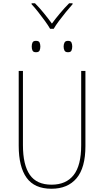

<svg xmlns="http://www.w3.org/2000/svg" viewBox="-20 -1150 640 1180"><path d="M296 10Q192 10 143.5 -57.5Q95 -125 95 -254V-714H121V-258Q121 -137 163 -76Q205 -15 297 -15Q386 -15 432.5 -74Q479 -133 479 -258V-714H505V-252Q505 -119 450.5 -54.5Q396 10 296 10ZM398 -829Q382 -829 376.5 -839Q371 -849 371 -864Q371 -878 376.5 -888.5Q382 -899 398 -899Q415 -899 419.5 -888Q424 -877 424 -864Q424 -851 419.5 -840Q415 -829 398 -829ZM201 -829Q185 -829 180 -839Q175 -849 175 -864Q175 -879 180 -889Q185 -899 201 -899Q219 -899 223.5 -888Q228 -877 228 -864Q228 -851 223.5 -840Q219 -829 201 -829ZM288 -973Q276 -994 256 -1021.5Q236 -1049 214.5 -1076.5Q193 -1104 174 -1124V-1130H195Q223 -1102 250.5 -1068Q278 -1034 299 -1005Q320 -1034 348.5 -1068Q377 -1102 405 -1130H426V-1124Q408 -1104 385.5 -1076.5Q363 -1049 342.5 -1021.5Q322 -994 310 -973Z"/></svg>

Font: Noto Sans Mono Thin
Style: Regular
Weight: 100
Designer: Monotype Design Team
Foundry: Monotype Imaging Inc.
Version: Version 2.014